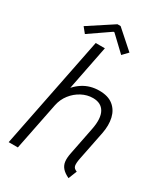

<svg xmlns="http://www.w3.org/2000/svg" viewBox="-221 -1009 976 1116"><g transform="rotate(30 267.0 -451.5)"><path d="M428.2 7.3Q397 -7.3 381.6 -25.4Q366.2 -43.5 363.5 -67.1Q360.8 -90.8 367.2 -122.6L404.3 -310.1Q419.4 -387.2 397 -427.2Q374.5 -467.3 319.8 -467.3Q280.8 -467.3 244.6 -448.2Q208.5 -429.2 182.6 -396Q156.7 -362.8 147.9 -319.8L84 0H22.5L172.4 -752H233.9L174.8 -453.1H186.5L146 -410.6Q172.9 -460.9 220.7 -491.9Q268.6 -522.9 330.6 -522.9Q389.2 -522.9 423.3 -495.6Q457.5 -468.3 468.3 -421.9Q479 -375.5 467.8 -318.4L428.7 -123Q422.4 -90.8 425.5 -74Q428.7 -57.1 450.7 -49.3ZM91.8 -765.6 62.5 -801.8 227.5 -909.7H248.5L370.1 -801.8L335.4 -765.6L235.4 -860.4H229.5Z"/></g></svg>

Font: Reddit Sans Light
Style: Italic
Weight: 300
Italic angle: -11.25°
Designer: Stephen Hutchings
Version: Version 1.013